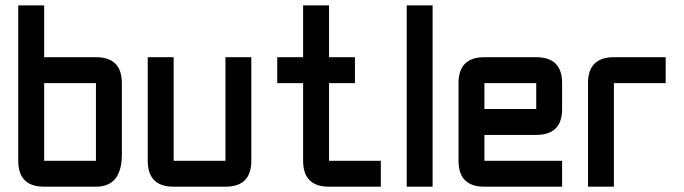

<svg xmlns="http://www.w3.org/2000/svg" viewBox="-20 -704 2579 724"><path d="M48.8 -683.6H146.5V-488.3H341.8Q439.5 -488.3 439.5 -390.6V-122.1Q439.5 0 341.8 0H146.5Q48.8 0 48.8 -97.7ZM341.8 -390.6H146.5V-97.7H341.8Z M830.1 -488.3H927.7V-97.7Q927.7 0 830.1 0H634.8Q537.1 0 537.1 -97.7V-488.3H634.8V-97.7H830.1Z M1220.7 0Q1123 0 1123 -97.7V-390.6H1025.4V-488.3H1123V-683.6H1220.7V-488.3H1318.4V-390.6H1220.7V-97.7H1416V0Z M1513.7 -683.6H1611.3V0H1513.7Z M1806.6 -488.3H2002Q2099.6 -488.3 2099.6 -390.6V-293Q2099.6 -195.3 2002 -195.3H1806.6V-97.7H2099.6V0H1806.6Q1709 0 1709 -97.7V-390.6Q1709 -488.3 1806.6 -488.3ZM2002 -390.6H1806.6V-293H2002Z M2294.9 -488.3H2490.2V-390.6H2294.9V0H2197.3V-390.6Q2197.3 -488.3 2294.9 -488.3Z"/></svg>

Font: BabelStone Runic Long Branch
Style: Regular
Weight: 400
Designer: Andrew West
Foundry: BabelStone
Version: Version 3.002 March 14, 2022